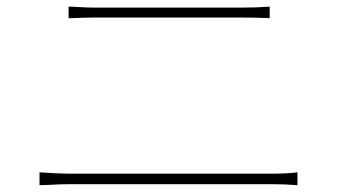

<svg xmlns="http://www.w3.org/2000/svg" viewBox="-20 -628 1017 567"><path d="M208 -607.4Q241.2 -605.5 259.8 -605.5H692.4Q738.3 -605.5 776.4 -608.4V-574.2Q768.6 -575.2 752 -575.2Q733.4 -576.2 692.4 -576.2H259.8Q235.4 -576.2 182.6 -574.2V-608.4Q195.3 -608.4 208 -607.4ZM178.7 -115.2H788.1Q827.1 -115.2 858.4 -119.1V-81.1Q823.2 -84 788.1 -84H178.7Q159.2 -84 124 -82L96.7 -81.1V-119.1Q153.3 -115.2 178.7 -115.2Z"/></svg>

Font: Min Sans VF VF
Style: Regular
Weight: 400
Designer: Jinseong-Kim, NotoSansCJK, Nunito
Foundry: Jinseong-Kim
Version: Version 1.420;Glyphs 3.1.2 (3151)